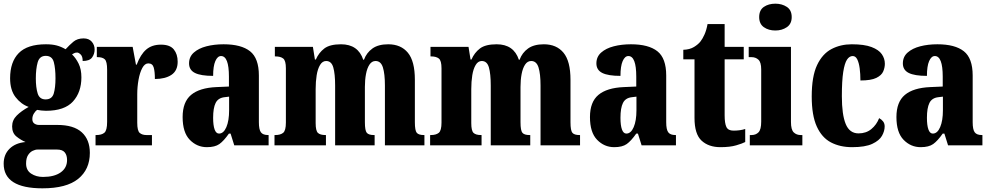

<svg xmlns="http://www.w3.org/2000/svg" viewBox="-32 -791 5388 1045"><path d="M199 234Q-12 234 -12 100Q-12 50 20 18.5Q52 -13 107 -18Q81 -29 57.5 -48Q34 -67 34 -103Q34 -137 59 -162Q84 -187 124 -209Q82 -224 52.5 -262.5Q23 -301 23 -365Q23 -454 70 -502Q117 -550 218 -550Q252 -550 276.5 -543.5Q301 -537 325 -523Q346 -546 367.5 -564Q389 -582 423 -582Q452 -582 467.5 -564Q483 -546 483 -522Q483 -497 469 -478Q455 -459 418 -459Q418 -484 407 -494.5Q396 -505 388 -505Q378 -505 371.5 -501.5Q365 -498 360 -495Q381 -475 396 -444.5Q411 -414 411 -370Q411 -289 365 -238.5Q319 -188 218 -188Q209 -188 193.5 -189.5Q178 -191 170 -193Q162 -188 153 -174Q144 -160 144 -143Q144 -126 155 -118.5Q166 -111 180 -111H280Q369 -111 413 -71Q457 -31 457 41Q457 131 393.5 182.5Q330 234 199 234ZM216 -250Q251 -250 260.5 -282Q270 -314 270 -365Q270 -418 261 -452.5Q252 -487 217 -487Q183 -487 173 -451.5Q163 -416 163 -364Q163 -315 173 -282.5Q183 -250 216 -250ZM202 172Q263 172 298 147.5Q333 123 333 80Q333 54 320.5 38.5Q308 23 279 23H172Q160 23 145.5 30Q131 37 120.5 53.5Q110 70 110 99Q110 136 137.5 154Q165 172 202 172Z M488 0V-56H492Q521 -56 536 -68.5Q551 -81 551 -128V-412Q551 -456 538.5 -468Q526 -480 499 -480H495V-536H690L708 -439H712Q733 -495 764 -521.5Q795 -548 844 -548Q893 -548 914 -522Q935 -496 935 -455Q935 -406 901 -383.5Q867 -361 811 -361Q811 -402 804.5 -424Q798 -446 775 -446Q756 -446 742.5 -421Q729 -396 722 -357Q715 -318 715 -277V-123Q715 -79 728.5 -67.5Q742 -56 765 -56H795V0Z M1094 10Q1040 10 1001 -30Q962 -70 962 -154Q962 -236 1008 -274.5Q1054 -313 1146 -317L1214 -320V-374Q1214 -486 1171 -486Q1152 -486 1140 -458.5Q1128 -431 1128 -378Q1061 -378 1029 -394Q997 -410 997 -446Q997 -482 1023 -505Q1049 -528 1091.5 -539Q1134 -550 1185 -550Q1281 -550 1329 -512Q1377 -474 1377 -380V-126Q1377 -86 1388 -71Q1399 -56 1427 -56H1430V0H1243L1223 -64H1214Q1186 -24 1162 -7Q1138 10 1094 10ZM1160 -64Q1185 -64 1200 -99Q1215 -134 1215 -191V-265L1190 -262Q1155 -258 1141.5 -230.5Q1128 -203 1128 -150Q1128 -109 1136 -86.5Q1144 -64 1160 -64Z M1462 0V-56H1466Q1494 -56 1509 -68Q1524 -80 1524 -124V-419Q1524 -461 1509.5 -472.5Q1495 -484 1467 -484H1464V-536H1671L1682 -467H1687Q1703 -504 1733 -527Q1763 -550 1824 -550Q1917 -550 1945 -466H1949Q1963 -504 1995 -527Q2027 -550 2081 -550Q2150 -550 2188 -504Q2226 -458 2226 -357V-126Q2226 -80 2236.5 -68Q2247 -56 2275 -56H2278V0H2063V-325Q2063 -389 2052 -424Q2041 -459 2012 -459Q1992 -459 1979 -439.5Q1966 -420 1960 -388Q1954 -356 1954 -318V-126Q1954 -80 1964.5 -68Q1975 -56 2003 -56H2007V0H1792V-325Q1792 -389 1782 -424Q1772 -459 1743 -459Q1723 -459 1710 -437.5Q1697 -416 1691.5 -381.5Q1686 -347 1686 -306V-121Q1686 -79 1698.5 -67.5Q1711 -56 1739 -56H1742V0Z M2309 0V-56H2313Q2341 -56 2356 -68Q2371 -80 2371 -124V-419Q2371 -461 2356.5 -472.5Q2342 -484 2314 -484H2311V-536H2518L2529 -467H2534Q2550 -504 2580 -527Q2610 -550 2671 -550Q2764 -550 2792 -466H2796Q2810 -504 2842 -527Q2874 -550 2928 -550Q2997 -550 3035 -504Q3073 -458 3073 -357V-126Q3073 -80 3083.5 -68Q3094 -56 3122 -56H3125V0H2910V-325Q2910 -389 2899 -424Q2888 -459 2859 -459Q2839 -459 2826 -439.5Q2813 -420 2807 -388Q2801 -356 2801 -318V-126Q2801 -80 2811.5 -68Q2822 -56 2850 -56H2854V0H2639V-325Q2639 -389 2629 -424Q2619 -459 2590 -459Q2570 -459 2557 -437.5Q2544 -416 2538.5 -381.5Q2533 -347 2533 -306V-121Q2533 -79 2545.5 -67.5Q2558 -56 2586 -56H2589V0Z M3311 10Q3257 10 3218 -30Q3179 -70 3179 -154Q3179 -236 3225 -274.5Q3271 -313 3363 -317L3431 -320V-374Q3431 -486 3388 -486Q3369 -486 3357 -458.5Q3345 -431 3345 -378Q3278 -378 3246 -394Q3214 -410 3214 -446Q3214 -482 3240 -505Q3266 -528 3308.5 -539Q3351 -550 3402 -550Q3498 -550 3546 -512Q3594 -474 3594 -380V-126Q3594 -86 3605 -71Q3616 -56 3644 -56H3647V0H3460L3440 -64H3431Q3403 -24 3379 -7Q3355 10 3311 10ZM3377 -64Q3402 -64 3417 -99Q3432 -134 3432 -191V-265L3407 -262Q3372 -258 3358.5 -230.5Q3345 -203 3345 -150Q3345 -109 3353 -86.5Q3361 -64 3377 -64Z M3889 10Q3825 10 3786.5 -25.5Q3748 -61 3748 -149V-468H3687V-520Q3722 -521 3745.5 -535.5Q3769 -550 3781 -566Q3792 -580 3802.5 -603.5Q3813 -627 3819 -660H3912V-536H4016V-468H3912V-163Q3912 -120 3921.5 -100Q3931 -80 3960 -80Q3997 -80 4024 -89V-18Q4009 -10 3975 0Q3941 10 3889 10Z M4188 -625Q4151 -625 4125.5 -643Q4100 -661 4100 -698Q4100 -736 4125.5 -753.5Q4151 -771 4188 -771Q4224 -771 4250.5 -753.5Q4277 -736 4277 -698Q4277 -661 4250.5 -643Q4224 -625 4188 -625ZM4049 0V-56H4058Q4082 -56 4096.5 -71Q4111 -86 4111 -129V-413Q4111 -452 4096 -466Q4081 -480 4058 -480H4043V-536H4273V-127Q4273 -85 4288 -70.5Q4303 -56 4326 -56H4335V0Z M4606 10Q4540 10 4490.5 -16Q4441 -42 4413.5 -102.5Q4386 -163 4386 -266Q4386 -375 4415 -436.5Q4444 -498 4493.5 -524Q4543 -550 4604 -550Q4672 -550 4711.5 -535Q4751 -520 4767.5 -496Q4784 -472 4784 -444Q4784 -423 4775 -402Q4766 -381 4737.5 -367Q4709 -353 4651 -353Q4651 -389 4647 -419Q4643 -449 4634 -467.5Q4625 -486 4609 -486Q4591 -486 4578 -466.5Q4565 -447 4557.5 -399.5Q4550 -352 4550 -267Q4550 -167 4571 -116Q4592 -65 4641 -65Q4682 -65 4710.5 -88.5Q4739 -112 4753 -148Q4766 -141 4774.5 -130Q4783 -119 4783 -103Q4783 -78 4768.5 -52Q4754 -26 4715.5 -8Q4677 10 4606 10Z M4979 10Q4925 10 4886 -30Q4847 -70 4847 -154Q4847 -236 4893 -274.5Q4939 -313 5031 -317L5099 -320V-374Q5099 -486 5056 -486Q5037 -486 5025 -458.5Q5013 -431 5013 -378Q4946 -378 4914 -394Q4882 -410 4882 -446Q4882 -482 4908 -505Q4934 -528 4976.5 -539Q5019 -550 5070 -550Q5166 -550 5214 -512Q5262 -474 5262 -380V-126Q5262 -86 5273 -71Q5284 -56 5312 -56H5315V0H5128L5108 -64H5099Q5071 -24 5047 -7Q5023 10 4979 10ZM5045 -64Q5070 -64 5085 -99Q5100 -134 5100 -191V-265L5075 -262Q5040 -258 5026.5 -230.5Q5013 -203 5013 -150Q5013 -109 5021 -86.5Q5029 -64 5045 -64Z"/></svg>

Font: Noto Serif Thai ExtraCondensed Black
Style: Regular
Weight: 900
Width: 2
Designer: Monotype Design Team
Foundry: Monotype Imaging Inc.
Version: Version 2.002; ttfautohint (v1.8.4.7-5d5b)